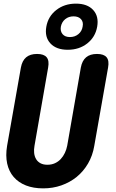

<svg xmlns="http://www.w3.org/2000/svg" viewBox="-20 -1027 640 1057"><path d="M95 -655Q102 -693 124 -711.5Q146 -730 184 -730Q222 -730 237 -711.5Q252 -693 245 -655L170 -225Q166 -204 168 -185Q170 -166 178.5 -151.5Q187 -137 202.5 -128.5Q218 -120 241 -120Q264 -120 282.5 -128.5Q301 -137 314.5 -151.5Q328 -166 337 -185Q346 -204 350 -225L425 -655Q432 -693 454 -711.5Q476 -730 514 -730Q552 -730 567 -711.5Q582 -693 575 -655L499 -224Q490 -170 464.5 -126.5Q439 -83 402 -53Q365 -23 318 -6.5Q271 10 218 10Q164 10 123 -6Q82 -22 55.5 -52.5Q29 -83 19.5 -126.5Q10 -170 19 -224ZM353 -753Q290 -753 257.5 -788Q225 -823 235 -880Q245 -937 290 -972Q335 -1007 398 -1007Q461 -1007 493 -972Q525 -937 515 -880Q505 -823 460.5 -788Q416 -753 353 -753ZM365 -823Q392 -823 411.5 -839Q431 -855 435 -881Q440 -906 426 -921.5Q412 -937 385 -937Q358 -937 339 -921.5Q320 -906 315 -880Q311 -855 324.5 -839Q338 -823 365 -823Z"/></svg>

Font: Maple Mono ExtraBold
Style: Italic
Weight: 800
Italic angle: -10°
Monospace: yes
Designer: subframe7536
Version: Version 7.200